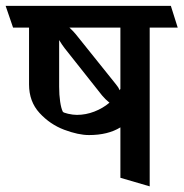

<svg xmlns="http://www.w3.org/2000/svg" viewBox="-45 -600 640 669"><path d="M574.2 -503.9H476.6V49.3L374.5 19.5V-156.2Q331.1 -129.4 265.1 -129.4Q228 -129.4 178.7 -147.9Q129.4 -166.5 92.8 -206.3Q56.2 -246.1 56.2 -305.7V-503.9H0.5L-25.4 -579.6H550.3ZM374.5 -503.9H196.8Q209.5 -492.2 218.8 -481L359.4 -305.7Q367.7 -295.9 372.1 -285.6L374.5 -290.5ZM336.4 -242.2Q320.8 -254.9 310.5 -267.6L180.2 -432.1Q171.4 -443.4 161.1 -460.4V-297.9Q161.1 -269 164.6 -245.8Q168 -222.7 173.8 -210.9Q175.3 -207.5 192.1 -203.6Q209 -199.7 223.1 -199.7Q253.9 -199.7 283.7 -211.2Q313.5 -222.7 336.4 -242.2Z"/></svg>

Font: Vesper Libre Medium
Style: Regular
Weight: 500
Designer: Robert Keller & Kimya Gandhi
Foundry: Mota Italic
Version: Version 1.058